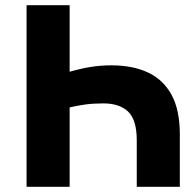

<svg xmlns="http://www.w3.org/2000/svg" viewBox="-20 -720 756 740"><path d="M82.4 0V-700H248.4V-443.5Q289.6 -455.4 328.3 -461.8Q367 -468.2 409.9 -468.2Q490.2 -468.2 549.3 -441.1Q608.4 -414 640.8 -355.3Q673.1 -296.6 673.1 -201.8V0H507.1V-179Q507.1 -257.6 474.1 -289.6Q441 -321.5 378.4 -321.5Q339.6 -321.5 309 -317.3Q278.4 -313.1 248.4 -306V0Z"/></svg>

Font: Geologica-Sharp
Style: Regular
Weight: 100
Designer: Sindre Bremnes, Frode Helland
Foundry: Monokrom Skriftforlag AS
Version: Version 1.010;gftools[0.9.28]